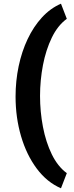

<svg xmlns="http://www.w3.org/2000/svg" viewBox="-20 -804 396 1030"><path d="M194.8 -289.1Q194.8 -205.1 210.4 -123.3Q226.1 -41.5 257.8 23.7Q289.6 88.9 338.4 125L307.1 206.1Q231.4 173.3 176.8 99.9Q122.1 26.4 92.8 -73.7Q63.5 -173.8 63.5 -286.1Q63.5 -370.1 80.1 -449Q96.7 -527.8 128.4 -594.7Q160.2 -661.6 205.3 -710.7Q250.5 -759.8 307.1 -784.2L338.4 -703.1Q289.6 -667.5 257.8 -601.8Q226.1 -536.1 210.4 -454.6Q194.8 -373 194.8 -289.1Z"/></svg>

Font: Vazirmatn RD UI FD Black
Style: Regular
Weight: 900
Designer: Saber Rastikerdar
Foundry: Saber Rastikerdar
Version: Version 33.003